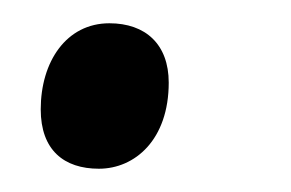

<svg xmlns="http://www.w3.org/2000/svg" viewBox="-20 -139 250 165"><path d="M65 6C96 6 125 -19 125 -68C125 -101 105 -119 74 -119C37 -119 15 -86 15 -45C15 -10 35 6 65 6Z"/></svg>

Font: Noto Serif Display ExtraCondensed Medium
Style: Italic
Weight: 500
Width: 2
Italic angle: -12°
Designer: Monotype Design Team
Foundry: Monotype Imaging Inc.
Version: Version 2.009